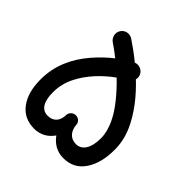

<svg xmlns="http://www.w3.org/2000/svg" viewBox="-174 -759 941 941"><g transform="rotate(45 296.5 -288.0)"><path d="M155.3 -596.7C141.1 -576.7 147 -546.9 168 -532.7C186 -520.5 208.5 -504.4 232.4 -485.4C201.2 -461.4 171.4 -432.6 143.1 -399.9C86.4 -334 46.4 -252 46.4 -154.8C46.4 -94.2 59.6 -46.9 85.9 -12.2C111.8 22.5 148.4 39.6 195.3 39.6C241.7 39.6 273.9 16.6 295.4 -14.2C317.4 16.6 351.1 40.5 397.5 40.5C445.8 40.5 482.9 21.5 508.8 -17.1C534.7 -55.2 547.4 -105 547.4 -167C547.4 -208 539.1 -247.6 522.9 -285.6C490.2 -361.3 435.1 -429.2 376.5 -484.4C379.9 -496.1 378.4 -507.3 372.6 -518.1C361.3 -538.1 336.4 -546.9 314.9 -538.6C277.8 -569.3 242.7 -593.3 218.8 -609.4C197.8 -623.5 168.9 -617.7 155.3 -596.7ZM327.6 -122.1C326.2 -141.6 306.6 -154.8 287.6 -151.4C281.2 -150.4 275.4 -147.9 270.5 -143.6C270.5 -143.1 270.5 -143.1 270 -142.6C262.7 -136.2 258.8 -127.9 258.8 -118.7C258.3 -78.1 235.8 -52.2 197.3 -52.2C153.8 -52.2 133.8 -90.3 133.8 -151.4C133.8 -189.5 142.1 -225.6 158.7 -259.3C191.4 -326.7 247.1 -382.8 303.7 -423.8C330.6 -398.4 355.5 -371.1 379.4 -341.8C426.8 -283.2 460 -220.2 460 -158.2C460 -89.4 433.6 -51.8 393.1 -51.8C353.5 -51.8 330.1 -80.6 327.6 -122.1Z"/></g></svg>

Font: Mikhak Medium
Style: Regular
Weight: 500
Designer: Amin Abedi
Version: Version 3.2